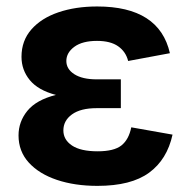

<svg xmlns="http://www.w3.org/2000/svg" viewBox="-20 -573 598 602"><path d="M285.6 9.8Q214.4 9.8 158.4 -9Q102.5 -27.8 70.3 -63.2Q38.1 -98.6 38.1 -148.4Q38.1 -191.4 65.9 -225.6Q93.8 -259.8 155.3 -275.4Q99.6 -290 73.5 -321.8Q47.4 -353.5 47.4 -395Q47.4 -445.3 78.4 -480.7Q109.4 -516.1 163.1 -534.4Q216.8 -552.7 284.7 -552.7Q479.5 -552.7 512.7 -406.2L381.8 -381.8Q374.5 -411.1 350.3 -428Q326.2 -444.8 284.2 -444.8Q238.3 -444.8 213.1 -426.3Q188 -407.7 188 -381.8Q188 -356.4 213.1 -340.3Q238.3 -324.2 283.2 -324.2H358.9V-233.9H283.2Q232.9 -233.9 205.8 -214.4Q178.7 -194.8 178.7 -164.1Q178.7 -134.8 205.8 -116.7Q232.9 -98.6 286.1 -98.6Q337.4 -98.6 360.6 -116.9Q383.8 -135.3 391.6 -173.8L521 -150.9Q503.9 -72.8 447.5 -31.5Q391.1 9.8 285.6 9.8Z"/></svg>

Font: Inter-Bold
Style: Bold
Weight: 700
Designer: Rasmus Andersson
Foundry: rsms
Version: Version 4.000;git-a52131595